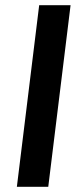

<svg xmlns="http://www.w3.org/2000/svg" viewBox="-20 -720 313 740"><path d="M45 0 131 -700H252L166 0Z"/></svg>

Font: Inclusive Sans SemiBold
Style: Italic
Weight: 600
Italic angle: -7°
Designer: Olivia King
Foundry: Olivia King
Version: Version 2.004